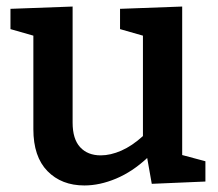

<svg xmlns="http://www.w3.org/2000/svg" viewBox="-20 -556 667 587"><path d="M537 -82 608 -63V-1L444 6L430 -73Q385 -31 335 -10Q285 11 238 11Q168 11 125 -33Q82 -77 82 -161V-447L12 -467V-529L202 -536V-181Q202 -131 225 -106Q248 -81 288 -81Q318 -81 351 -95.5Q384 -110 417 -140V-447L347 -467V-529L537 -536Z"/></svg>

Font: Bitter Pro SemiBold
Style: Regular
Weight: 600
Designer: Sol Matas, and Bitter project Authors
Foundry: Sol Matas
Version: Version 1.010